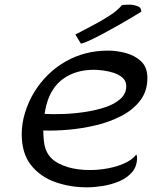

<svg xmlns="http://www.w3.org/2000/svg" viewBox="-20 -782 646 816"><path d="M562.5 -111.8Q562.5 -74.2 540.8 -49.6Q519 -24.9 485.6 -11Q452.1 2.9 415.8 8.5Q379.4 14.2 350.1 14.2Q277.8 14.2 214.4 -8.3Q150.9 -30.8 111.6 -80.6Q72.3 -130.4 72.3 -211.9Q72.3 -258.3 86.7 -304.2Q101.1 -350.1 125 -389.6Q177.2 -474.1 258.5 -520.5Q339.8 -566.9 439 -566.9Q476.1 -566.9 514.6 -556.6Q553.2 -546.4 579.8 -521.2Q606.4 -496.1 606.4 -451.2Q606.4 -394.5 575.9 -354.7Q545.4 -314.9 495.4 -289.1Q445.3 -263.2 386.2 -249.3Q327.1 -235.4 268.8 -230.5Q210.4 -225.6 164.1 -227.5Q164.1 -205.1 166.3 -184.1Q168.5 -163.1 173.8 -148.4Q188 -109.9 226.1 -89.1Q264.2 -68.4 313.7 -62.3Q363.3 -56.2 413.3 -62.5Q463.4 -68.8 502.7 -85.2Q542 -101.6 558.6 -125Q562.5 -121.1 562.5 -111.8ZM176.8 -335Q172.9 -319.3 169.4 -297.9Q205.1 -295.9 250.7 -297.6Q296.4 -299.3 343 -306.4Q389.6 -313.5 429 -326.9Q468.3 -340.3 492.4 -362.3Q516.6 -384.3 516.6 -415.5Q516.6 -437.5 501.5 -451.2Q486.3 -464.8 464.1 -472.2Q441.9 -479.5 418.7 -482.4Q395.5 -485.4 379.4 -485.4Q302.7 -485.4 249.8 -448Q196.8 -410.6 176.8 -335ZM323.7 -596.7 300.3 -635.3Q328.6 -650.4 367.4 -670.4Q406.2 -690.4 442.4 -713.4Q478.5 -736.3 498.5 -760.3Q513.7 -762.2 532.2 -762.2Q546.4 -762.2 563.5 -756.3Q580.6 -750.5 580.6 -732.4Q568.4 -724.6 542.2 -709Q516.1 -693.4 483.4 -674.8Q450.7 -656.2 418.2 -638.9Q385.7 -621.6 360.4 -609.9Q335 -598.1 323.7 -596.7Z"/></svg>

Font: Lumanosimo
Style: Regular
Weight: 400
Designer: The DocRepair Project, Eduardo Rodriguez Tunni
Foundry: Google
Version: Version 1.010